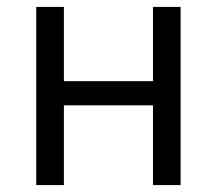

<svg xmlns="http://www.w3.org/2000/svg" viewBox="-20 -536 628 556"><path d="M85 0H165V-231H423V0H503V-516H423V-301H165V-516H85Z"/></svg>

Font: LVC Sans
Style: Regular
Weight: 400
Designer: Mike Abbink, Paul van der Laan, Pieter van Rosmalen
Foundry: Bold Monday
Version: Version 3.0